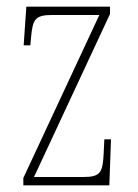

<svg xmlns="http://www.w3.org/2000/svg" viewBox="-20 -556 415 576"><path d="M50 0H308L313 -138H293L291 -95C288 -39 282 -25 230 -25H82L310 -514V-536H59L51 -420H71L73 -442C78 -497 84 -511 136 -511H278L50 -22Z"/></svg>

Font: Noto Serif Hebrew ExtraCondensed Thin
Style: Regular
Weight: 100
Width: 2
Designer: Monotype Design Team
Foundry: Monotype Imaging Inc.
Version: Version 2.004